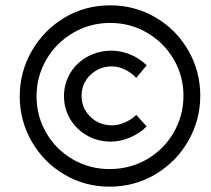

<svg xmlns="http://www.w3.org/2000/svg" viewBox="-20 -709 793 720"><path d="M731 -350Q731 -259 686 -180.5Q641 -102 563 -55.5Q485 -9 391 -9Q298 -9 220.5 -55Q143 -101 98.5 -179Q54 -257 54 -348Q54 -439 99 -517.5Q144 -596 221.5 -642.5Q299 -689 393 -689Q486 -689 563.5 -643.5Q641 -598 686 -520Q731 -442 731 -350ZM117 -348Q117 -274 153 -211.5Q189 -149 252 -112Q315 -75 391 -75Q468 -75 531.5 -112Q595 -149 631.5 -212.5Q668 -276 668 -350Q668 -424 631.5 -486.5Q595 -549 532 -586Q469 -623 393 -623Q317 -623 253.5 -585.5Q190 -548 153.5 -485Q117 -422 117 -348ZM530 -464 491 -417Q472 -437 448 -448.5Q424 -460 400 -460Q352 -460 319 -428Q286 -396 286 -350Q286 -303 319 -271Q352 -239 400 -239Q423 -239 447.5 -249.5Q472 -260 491 -278L530 -235Q504 -209 468 -193.5Q432 -178 396 -178Q347 -178 307 -200.5Q267 -223 243.5 -262Q220 -301 220 -349Q220 -396 243.5 -435Q267 -474 308 -496.5Q349 -519 398 -519Q434 -519 469 -504.5Q504 -490 530 -464Z"/></svg>

Font: Gontserrat Medium
Style: Italic
Weight: 500
Italic angle: -11.3°
Designer: Julieta Ulanovsky
Foundry: Julieta Ulanovsky
Version: Version 6.001